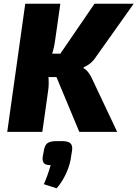

<svg xmlns="http://www.w3.org/2000/svg" viewBox="-20 -710 740 1034"><path d="M431 -348 430 -343Q459 -327 480 -277L611 0H407L284 -295H241Q244 -257 240 -227L208 0H19L116 -690H305L277 -494Q272 -456 261 -421H305L489 -690H700L497 -404Q472 -365 431 -348ZM284 50H315Q347 50 359.5 62Q372 74 368 101L360 151Q353 189 332.5 231.5Q312 274 285 304L216 282Q235 241 253 179Q227 180 217 169Q207 158 210 135L217 97Q222 70 237 60Q252 50 284 50Z"/></svg>

Font: Ezarion Extra Bold
Style: Italic
Weight: 800
Italic angle: -8°
Designer: Natanael Gama
Version: Version 1.001;PS 001.001;hotconv 1.0.70;makeotf.lib2.5.58329